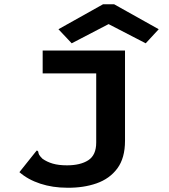

<svg xmlns="http://www.w3.org/2000/svg" viewBox="-20 -705 790 900"><path d="M295 175Q227 175 169 156Q111 137 71 102L146 8L153 0L159 5Q160 14 163.5 20.5Q167 27 179 39Q200 54 227.5 62Q255 70 294 70Q357 70 394 46Q431 22 431 -37V-361H180V-468H566V-45Q566 36 530 84.5Q494 133 432.5 154.5Q371 176 295 175ZM316 -502 254 -568 463 -685H515L724 -568L663 -502L489 -592Z"/></svg>

Font: Inconsolata ExtraExpanded ExtraBold
Style: Regular
Weight: 800
Width: 8
Monospace: yes
Designer: Raph Levien, Cyreal, Brenton Simpson
Foundry: Raph Levien, Cyreal, Google
Version: Version 3.001; ttfautohint (v1.8.2.53-6de2)